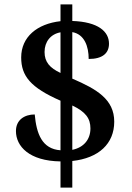

<svg xmlns="http://www.w3.org/2000/svg" viewBox="-20 -780 603 879"><path d="M257 -41V79H311V-43C432 -56 503 -122 503 -223C503 -325 423 -372 311 -420V-633C367 -623 386 -567 386 -510C450 -510 479 -537 479 -580C479 -636 429 -680 311 -684V-760H257V-683C150 -671 77 -611 77 -517C77 -432 120 -379 257 -319V-92C172 -98 147 -168 139 -256C92 -256 53 -231 53 -180C53 -110 114 -43 257 -41ZM257 -632V-446C208 -469 184 -496 184 -542C184 -589 212 -624 257 -632ZM311 -94V-297C372 -268 394 -238 394 -192C394 -142 364 -105 311 -94Z"/></svg>

Font: Noto Serif Georgian SemiBold
Style: Regular
Weight: 600
Designer: Monotype Design Team, Akaki Razmadze
Foundry: Google LLC
Version: Version 2.003